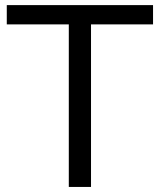

<svg xmlns="http://www.w3.org/2000/svg" viewBox="-20 -739 632 759"><path d="M6.8 -718.8H585V-642.6H339.8V0H252V-642.6H6.8Z"/></svg>

Font: Min Sans
Style: Regular
Weight: 400
Designer: Jinseong-Kim, NotoSansCJK, Nunito
Foundry: Jinseong-Kim
Version: Version 1.400;Glyphs 3.1.2 (3151)